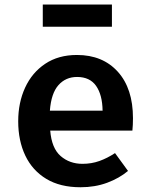

<svg xmlns="http://www.w3.org/2000/svg" viewBox="-20 -797 655 833"><path d="M197.9 -230.3Q204.1 -153.8 243.1 -120Q282.1 -86.2 337.9 -86.2Q376.9 -86.2 411.3 -98.5Q445.6 -110.8 479 -132.8L535.4 -55.4Q497.4 -23.6 444.9 -4.1Q392.3 15.4 329.2 15.4Q241 15.4 180.8 -21Q120.5 -57.4 89.7 -122.1Q59 -186.7 59 -270.8Q59 -351.8 89 -416.9Q119 -482.1 176.2 -520.3Q233.3 -558.5 313.8 -558.5Q425.6 -558.5 491.3 -485.6Q556.9 -412.8 556.9 -284.1Q556.9 -254.4 554.4 -230.3ZM314.4 -463.1Q265.1 -463.1 233.6 -427.7Q202.1 -392.3 196.4 -316.9H425.1Q424.1 -385.6 396.9 -424.4Q369.7 -463.1 314.4 -463.1ZM465.6 -681H165.6V-777.4H465.6Z"/></svg>

Font: Fira Code SemiBold
Style: Regular
Weight: 600
Designer: Carrois Corporate, Edenspiekermann AG, Nikita Prokopov
Foundry: Carrois Corporate, Edenspiekermann AG, Nikita Prokopov
Version: Version 6.002